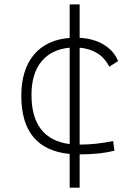

<svg xmlns="http://www.w3.org/2000/svg" viewBox="-20 -701 626 884"><path d="M300.8 163.1V7.8Q78.1 -13.7 78.1 -259.8Q78.1 -378.9 135.7 -448.5Q193.4 -518.1 300.8 -526.4V-680.7H346.7V-526.9Q411.1 -523.4 457.5 -495.6Q503.9 -467.8 523.9 -419.9L483.4 -394Q460 -438 424.6 -458Q389.2 -478 346.7 -481.4V-35.2Q386.2 -35.2 425 -39.6Q463.9 -43.9 501 -51.8L506.8 -7.3Q467.8 2.4 427 6.1Q386.2 9.8 346.7 9.8V163.1ZM300.8 -37.6V-481.4Q217.3 -474.1 171.1 -418.2Q125 -362.3 125 -264.6Q125 -60.5 300.8 -37.6Z"/></svg>

Font: Cascadia Mono ExtraLight
Style: Regular
Weight: 200
Monospace: yes
Designer: Aaron Bell
Foundry: Saja Typeworks
Version: Version 2404.023; ttfautohint (v1.8.4)